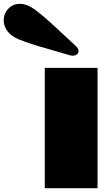

<svg xmlns="http://www.w3.org/2000/svg" viewBox="-187 -991 571 1011"><path d="M0 0ZM210 -751Q226.6 -736.3 226.6 -721.7Q226.6 -711.4 217.8 -704.6Q209 -697.8 195.8 -697.8Q187 -697.8 180.2 -700.2Q155.3 -708 101.6 -723.1Q47.9 -738.3 14.4 -748.3Q-19 -758.3 -56.2 -771.5Q-93.3 -784.7 -110.8 -794.9Q-139.2 -811.5 -153.3 -835Q-167.5 -858.4 -167.5 -883.8Q-167.5 -919.4 -143.3 -945.1Q-119.1 -970.7 -82.5 -970.7Q-52.7 -970.7 -21.5 -952.6Q-4.4 -942.9 26.1 -917.7Q56.6 -892.6 80.8 -870.4Q105 -848.1 148.9 -807.4Q192.9 -766.6 210 -751ZM326.7 0H48.8V-633.8H326.7Z"/></svg>

Font: Coda
Style: Heavy
Weight: 800
Version: Version 2.000; ttfautohint (v0.8) -r 50 -G 200 -x